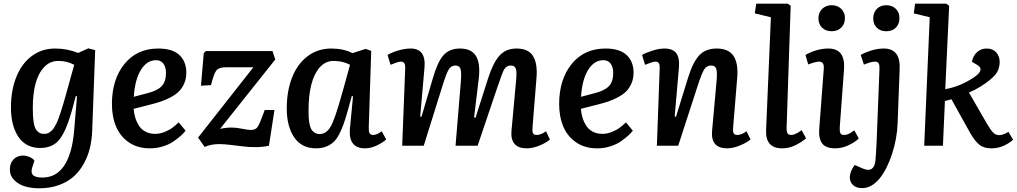

<svg xmlns="http://www.w3.org/2000/svg" viewBox="-20 -787 5492 1037"><path d="M396 -267.1 389.2 -268.1 368.2 -189Q336.4 -76.7 300 -32.2Q263.7 12.2 196.8 12.2Q156.2 12.2 125.5 -4.9Q94.7 -22 76.2 -52.5Q57.6 -83 48.3 -121.6Q39.1 -160.2 39.1 -206.1Q39.1 -298.8 68.1 -371.3Q97.2 -443.8 151.6 -484.4Q206.1 -524.9 276.9 -524.9Q343.8 -524.9 401.9 -501L457 -525.9L494.1 -516.1L478 -81.1Q476.1 -30.8 465.1 13.9Q454.1 58.6 431.6 98.6Q409.2 138.7 376.7 167.5Q344.2 196.3 296.9 213.1Q249.5 230 191.9 230Q151.4 230 116.7 220.2Q82 210.4 57.6 186.5Q33.2 162.6 33.2 127.9Q33.2 94.7 53 74Q72.8 53.2 104 53.2Q120.6 53.2 138.9 60.8Q157.2 68.4 166 80.1L157.2 107.9Q144.5 140.6 156.2 156.2Q168 171.9 208 171.9Q284.2 171.9 326.7 107.7Q369.1 43.5 379.9 -76.2ZM216.8 -64Q225.6 -64 233.4 -65.7Q241.2 -67.4 248.3 -72.8Q255.4 -78.1 261.2 -83.5Q267.1 -88.9 273.7 -100.1Q280.3 -111.3 285.2 -120.8Q290 -130.4 296.4 -148.2Q302.7 -166 307.6 -180.2Q312.5 -194.3 319.8 -219.2Q327.1 -244.1 332.8 -263.7Q338.4 -283.2 347.2 -315.9L380.9 -437Q341.3 -458 294.9 -458Q249.5 -458 217.8 -423.8Q186 -389.6 171.6 -334.2Q157.2 -278.8 157.2 -207Q157.2 -180.7 158 -164.3Q158.7 -147.9 161.9 -126.7Q165 -105.5 171.1 -93.3Q177.2 -81.1 188.7 -72.5Q200.2 -64 216.8 -64Z M834.5 -524.9Q911.6 -524.9 949 -489.7Q986.3 -454.6 986.3 -394Q986.3 -362.3 974.9 -336.2Q963.4 -310.1 946 -293Q928.7 -275.9 901.9 -261.7Q875 -247.6 850.8 -239.3Q826.7 -231 795.4 -223.1L701.7 -199.2Q704.1 -172.4 711.2 -149.7Q718.3 -127 731.4 -106.9Q744.6 -86.9 766.8 -75.4Q789.1 -64 818.4 -64Q844.2 -64 870.6 -75Q897 -85.9 912.1 -97.7Q927.2 -109.4 945.3 -126L982.4 -81.1Q971.7 -67.4 956.3 -53.5Q940.9 -39.6 916.7 -22.9Q892.6 -6.3 859.1 3.9Q825.7 14.2 789.6 14.2Q724.1 14.2 677.2 -17.3Q630.4 -48.8 607.4 -102.3Q584.5 -155.8 584.5 -225.1Q584.5 -357.9 652.1 -441.4Q719.7 -524.9 834.5 -524.9ZM876.5 -393.1Q876.5 -423.8 862.8 -442.9Q849.1 -461.9 823.2 -461.9Q773.4 -461.9 741 -409.4Q708.5 -356.9 702.6 -264.2L774.4 -283.2Q828.6 -296.4 852.5 -321Q876.5 -345.7 876.5 -393.1Z M1091.8 -511.2H1451.7L1466.8 -465.8L1168.5 -90.8Q1200.2 -98.1 1232.4 -98.1Q1254.9 -98.1 1287.6 -91.6Q1320.3 -85 1335.4 -85Q1360.4 -85 1371.8 -102.1Q1383.3 -119.1 1405.3 -180.7Q1408.2 -188.5 1409.7 -192.9H1462.4L1432.6 0Q1401.4 7.3 1362.8 7.6Q1324.2 7.8 1293.7 3.9Q1263.2 0 1225.6 -4.4Q1188 -8.8 1164.6 -8.8Q1119.1 -8.8 1085.4 6.8L1049.8 -43.9L1348.6 -423.8H1202.6Q1163.1 -423.8 1149.4 -407.5Q1135.7 -391.1 1119.6 -327.1L1065.4 -324.2L1080.6 -500Z M1971.7 -101.1Q1970.7 -77.6 1975.8 -67.9Q1981 -58.1 1996.6 -58.1Q2015.1 -58.1 2041.5 -78.1L2065.9 -34.2Q2047.4 -16.1 2014.4 -1Q1981.4 14.2 1951.7 14.2Q1862.8 14.2 1869.6 -87.9L1886.7 -267.1L1879.9 -268.1L1857.9 -188Q1845.7 -145 1835.9 -117.4Q1826.2 -89.8 1812 -62.3Q1797.9 -34.7 1781.2 -19.5Q1764.6 -4.4 1741 4.9Q1717.3 14.2 1686.5 14.2Q1609.9 14.2 1569.3 -44.7Q1528.8 -103.5 1528.8 -201.2Q1528.8 -295.4 1557.6 -368.7Q1586.4 -441.9 1641.4 -483.4Q1696.3 -524.9 1769.5 -524.9Q1835 -524.9 1883.8 -500L1954.6 -522.9L1984.9 -512.2ZM1707.5 -63Q1743.7 -63 1768.6 -107.9Q1789.1 -146 1823.2 -267.1Q1826.2 -277.3 1836.9 -314.9L1870.6 -437Q1831.1 -458 1781.7 -458Q1737.8 -458 1707 -423.3Q1676.3 -388.7 1661.4 -329.8Q1646.5 -271 1646.5 -193.8Q1646.5 -169.9 1647.2 -154.1Q1647.9 -138.2 1651.4 -119.4Q1654.8 -100.6 1661.1 -89.4Q1667.5 -78.1 1679.2 -70.6Q1690.9 -63 1707.5 -63Z M2469.2 -348.1Q2473.1 -396 2467.3 -414.6Q2461.4 -433.1 2439.5 -433.1Q2416 -433.1 2403.1 -411.1Q2390.1 -389.2 2369.1 -320.8L2268.6 0H2152.3L2168.5 -416Q2169.4 -437 2163.8 -445.6Q2158.2 -454.1 2143.6 -454.1Q2130.4 -454.1 2089.4 -437L2073.2 -490.2Q2095.7 -503.9 2131.1 -514.4Q2166.5 -524.9 2198.2 -524.9Q2282.7 -524.9 2272.5 -418.9L2249.5 -158.2L2256.3 -155.8L2318.4 -366.2Q2343.3 -452.6 2375.2 -488.8Q2407.2 -524.9 2465.3 -524.9Q2524.4 -524.9 2549.6 -486.3Q2574.7 -447.8 2566.4 -367.2L2540.5 -152.8L2548.3 -150.9L2616.2 -363.8Q2643.6 -448.7 2678 -486.8Q2712.4 -524.9 2769.5 -524.9Q2834.5 -524.9 2859.4 -483.6Q2884.3 -442.4 2877.4 -363.8L2856.4 -102.1Q2854 -78.1 2858.4 -68.1Q2862.8 -58.1 2878.4 -58.1Q2901.9 -58.1 2929.2 -78.1L2950.2 -33.2Q2926.8 -13.7 2891.1 0.2Q2855.5 14.2 2825.2 14.2Q2779.8 14.2 2759.5 -9.5Q2739.3 -33.2 2742.2 -76.2L2767.6 -354Q2770 -379.9 2769.3 -397.5Q2768.6 -415 2761.2 -424.1Q2753.9 -433.1 2738.3 -433.1Q2715.8 -433.1 2702.6 -411.6Q2693.8 -396.5 2670.4 -327.1Q2668.5 -320.8 2666.5 -315.9L2559.6 0H2440.4Z M3250 -524.9Q3327.1 -524.9 3364.5 -489.7Q3401.9 -454.6 3401.9 -394Q3401.9 -362.3 3390.4 -336.2Q3378.9 -310.1 3361.6 -293Q3344.2 -275.9 3317.4 -261.7Q3290.5 -247.6 3266.4 -239.3Q3242.2 -231 3210.9 -223.1L3117.2 -199.2Q3119.6 -172.4 3126.7 -149.7Q3133.8 -127 3147 -106.9Q3160.2 -86.9 3182.4 -75.4Q3204.6 -64 3233.9 -64Q3259.8 -64 3286.1 -75Q3312.5 -85.9 3327.6 -97.7Q3342.8 -109.4 3360.8 -126L3397.9 -81.1Q3387.2 -67.4 3371.8 -53.5Q3356.4 -39.6 3332.3 -22.9Q3308.1 -6.3 3274.7 3.9Q3241.2 14.2 3205.1 14.2Q3139.6 14.2 3092.8 -17.3Q3045.9 -48.8 3022.9 -102.3Q3000 -155.8 3000 -225.1Q3000 -357.9 3067.6 -441.4Q3135.3 -524.9 3250 -524.9ZM3292 -393.1Q3292 -423.8 3278.3 -442.9Q3264.6 -461.9 3238.8 -461.9Q3189 -461.9 3156.5 -409.4Q3124 -356.9 3118.2 -264.2L3189.9 -283.2Q3244.1 -296.4 3268.1 -321Q3292 -345.7 3292 -393.1Z M4033.7 -34.2Q4015.1 -17.1 3977.1 -1.5Q3939 14.2 3907.7 14.2Q3819.3 14.2 3825.7 -77.1L3851.1 -359.9Q3854 -400.9 3847.9 -417Q3841.8 -433.1 3820.8 -433.1Q3795.9 -433.1 3783 -411.6Q3770 -390.1 3749 -326.2L3643.1 0H3527.8L3543 -417Q3543.9 -436.5 3538.8 -445.3Q3533.7 -454.1 3519 -454.1Q3505.4 -454.1 3463.9 -437L3447.8 -490.2Q3467.8 -502 3503.4 -513.4Q3539.1 -524.9 3568.8 -524.9Q3613.8 -524.9 3632.6 -499.5Q3651.4 -474.1 3647 -422.9L3624 -158.2L3630.9 -155.8L3697.8 -372.1Q3723.1 -452.6 3757.3 -488.8Q3791.5 -524.9 3850.1 -524.9Q3915 -524.9 3941.4 -485.6Q3967.8 -446.3 3961.9 -370.1L3939.9 -101.1Q3937.5 -77.6 3942.1 -67.9Q3946.8 -58.1 3962.9 -58.1Q3985.4 -58.1 4011.7 -78.1Z M4143.6 -693.8 4056.6 -714.8 4064.5 -767.1H4234.9L4250.5 -755.9L4228.5 -100.1Q4227.5 -77.6 4232.9 -67.9Q4238.3 -58.1 4253.9 -58.1Q4262.7 -58.1 4273.4 -62.5Q4284.2 -66.9 4290.3 -70.8Q4296.4 -74.7 4309.6 -84L4333.5 -40Q4311.5 -20.5 4277.1 -3.2Q4242.7 14.2 4204.6 14.2Q4113.3 14.2 4117.7 -85Z M4400.4 -688Q4400.4 -718.8 4420.4 -738.8Q4440.4 -758.8 4472.2 -758.8Q4503.4 -758.8 4523.4 -739.3Q4543.5 -719.7 4543.5 -689Q4543.5 -657.7 4523.7 -637.9Q4503.9 -618.2 4472.2 -618.2Q4439.9 -618.2 4420.2 -637.5Q4400.4 -656.7 4400.4 -688ZM4429.2 -414.1Q4430.7 -434.1 4425 -444.1Q4419.4 -454.1 4403.3 -454.1Q4386.7 -454.1 4345.2 -439L4330.6 -490.2Q4353 -503.9 4386 -514.4Q4418.9 -524.9 4453.6 -524.9Q4546.9 -524.9 4538.6 -412.1L4515.6 -101.1Q4514.2 -79.1 4518.6 -68.6Q4522.9 -58.1 4538.6 -58.1Q4542.5 -58.1 4546.4 -58.8Q4550.3 -59.6 4553.2 -60.1Q4556.2 -60.5 4560.8 -62.7Q4565.4 -64.9 4567.4 -65.7Q4569.3 -66.4 4574.5 -69.8Q4579.6 -73.2 4580.6 -73.7Q4581.5 -74.2 4587.6 -78.4Q4593.8 -82.5 4594.2 -83L4618.2 -39.1Q4598.6 -19.5 4563.2 -2.7Q4527.8 14.2 4491.2 14.2Q4440.9 14.2 4421.1 -11.7Q4401.4 -37.6 4404.3 -85Z M4696.3 -688Q4696.3 -719.2 4715.8 -739Q4735.4 -758.8 4767.1 -758.8Q4798.8 -758.8 4818.4 -739.3Q4837.9 -719.7 4837.9 -689Q4837.9 -657.2 4818.6 -637.7Q4799.3 -618.2 4767.1 -618.2Q4734.9 -618.2 4715.6 -637.2Q4696.3 -656.2 4696.3 -688ZM4828.1 -122.1Q4825.2 -38.1 4797.9 44.9Q4770.5 127.9 4731 176.8Q4687.5 229 4636.2 229Q4605 229 4587.9 213.1Q4570.8 197.3 4569.8 172.9Q4569.8 139.6 4596.2 104L4642.1 124Q4699.7 147.9 4708 82Q4710.9 55.7 4714.8 -22.9L4730 -413.1Q4731 -434.6 4726.1 -444.3Q4721.2 -454.1 4706.1 -454.1Q4700.2 -454.1 4693.8 -453.1Q4687.5 -452.1 4680.2 -450Q4672.9 -447.8 4668.5 -446.3Q4664.1 -444.8 4656 -441.9Q4647.9 -439 4646 -438L4628.9 -490.2Q4650.9 -503.4 4685.3 -514.2Q4719.7 -524.9 4753.9 -524.9Q4846.2 -524.9 4838.9 -408.2Z M5001.5 -693.8 4915.5 -714.8 4922.4 -767.1H5090.8L5106.4 -755.9L5085.4 -305.2Q5168.5 -320.8 5238.8 -368.2Q5301.3 -410.2 5258.8 -436L5229.5 -453.1Q5235.4 -486.3 5257.1 -505.6Q5278.8 -524.9 5308.6 -524.9Q5342.3 -524.9 5360.8 -503.7Q5379.4 -482.4 5379.4 -452.1Q5379.4 -412.6 5355.5 -383.5Q5331.5 -354.5 5276.4 -319.8Q5246.1 -300.8 5213.4 -287.1L5311.5 -117.2Q5331.1 -84 5344.5 -70.6Q5357.9 -57.1 5375.5 -57.1Q5385.3 -57.1 5395 -60.1Q5404.8 -63 5409.7 -65.7Q5414.6 -68.4 5426.8 -75.2L5451.7 -32.2Q5433.1 -14.6 5401.9 -0.2Q5370.6 14.2 5334.5 14.2Q5293.5 14.2 5269.5 -5.4Q5245.6 -24.9 5221.7 -65.9L5118.7 -251Q5112.8 -249 5101.1 -246.1Q5089.4 -243.2 5083.5 -241.2L5072.8 0H4971.7Z"/></svg>

Font: Literata Book SemiBold
Style: Italic
Weight: 600
Italic angle: -3°
Designer: Latin by Veronika Burian and Jose Scaglione. Greek by Irene Vlachou. Cyrillic by Vera Evstafieva
Foundry: TypeTogether
Version: Version 1.003;PS 001.003;hotconv 1.0.88;makeotf.lib2.5.64775